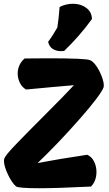

<svg xmlns="http://www.w3.org/2000/svg" viewBox="-20 -1002 579 1021"><path d="M368 -982Q410 -982 439 -960Q468 -938 469 -901Q405 -812 321 -731Q315 -730 304 -730Q278 -730 259.5 -742.5Q241 -755 236 -780Q253 -802 266.5 -825Q280 -848 285 -856Q293 -908 297 -965Q331 -982 368 -982ZM532 -548Q532 -541 531 -538Q516 -497 402.5 -368Q289 -239 180 -135Q301 -158 444 -179Q467 -169 480 -143.5Q493 -118 493 -88Q493 -40 464 -10Q284 -1 189 -1Q78 -1 65 -11Q43 -30 22 -74.5Q1 -119 1 -147Q1 -153 3 -159Q8 -175 59 -228.5Q110 -282 209 -381Q335 -507 373 -549L258 -539L119 -526Q98 -537 86 -561Q74 -585 74 -612Q74 -634 83.5 -655Q93 -676 111 -691Q145 -692 234 -692Q438 -692 459 -682Q476 -675 493 -650Q510 -625 521 -595.5Q532 -566 532 -548Z"/></svg>

Font: Mogra
Style: Regular
Weight: 400
Designer: Lipi Raval
Foundry: Lipi Raval
Version: Version 1.002;PS 1.002;hotconv 1.0.88;makeotf.lib2.5.647800;